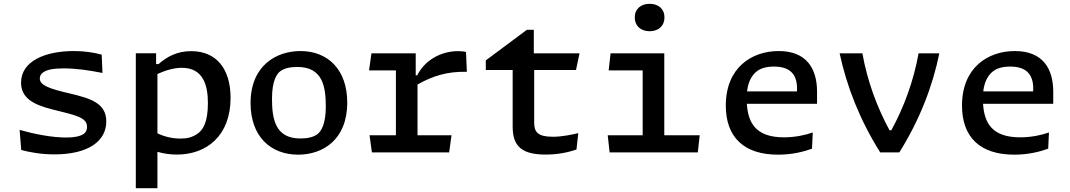

<svg xmlns="http://www.w3.org/2000/svg" viewBox="-20 -800 5620 1008"><path d="M367.5 -532C220 -532 90.5 -480.5 90.5 -366C90.5 -287.5 152.5 -251.5 251 -226.5C367.5 -196.5 437 -187 437 -134C437 -117.5 430.5 -105 419.5 -97C401 -84.5 371.5 -78 328.5 -78C250.5 -78 159.5 -96.5 83 -118L91.5 -12.5C137 -0.5 195 10.5 266 10.5C444.5 10.5 538 -60 538 -162C538 -258 457 -283 347.5 -309C238 -334.5 189 -352 189 -388C189 -401 194.5 -411.5 206.5 -420C225 -433.5 258.5 -441 312 -441C380.5 -441 444 -431.5 518 -417L514 -513C470.5 -525 423 -532 367.5 -532Z M1190.5 -286C1190.5 -437.5 1117 -531.5 984 -531.5C910.5 -531.5 856 -502.5 812.5 -463.5H799.5V-520.5H693V188H806.5V-3C839 6.5 873 11.5 908.5 11.5C1065 11.5 1190.5 -87.5 1190.5 -286ZM806.5 -100V-411.5C849.5 -431 893 -444 934.5 -444C1047 -444 1071.5 -352.5 1071.5 -258.5C1071.5 -152.5 1042.5 -115 1015.5 -97C989 -79 963 -72.5 928 -72.5C886 -72.5 845.5 -81.5 806.5 -100Z M1545.5 12C1673 12 1803 -64.5 1803 -261.5C1803 -436.5 1699.5 -532 1557.5 -532C1430.5 -532 1295.5 -456 1295.5 -258.5C1295.5 -84 1400.5 12 1545.5 12ZM1408 -283C1408 -374 1432.5 -413.5 1453.5 -427.5C1474.5 -441.5 1501.5 -448.5 1541 -448.5C1675 -448.5 1690.5 -344 1690.5 -239C1690.5 -148 1665 -108.5 1644.5 -94C1624.5 -80.5 1596.5 -73 1557 -73C1423.5 -73 1408 -177.5 1408 -283Z M2162.5 -520H1930L1917.5 -430.5H2058.5V-90H1920L1932.5 0H2338L2350.5 -90H2172V-356.5C2253.5 -402 2329 -425.5 2431 -423L2426.5 -527C2412.5 -530.5 2399 -531.5 2384.5 -531.5C2293.5 -531.5 2209 -482.5 2170.5 -404.5H2162.5Z M2530.5 -432.5H2671.5V-134C2671.5 -28.5 2724 11.5 2845 11.5C2912 11.5 2965 -1 3006.5 -15L3016 -101C2982 -93 2929 -82 2882.5 -82C2804 -82 2784.5 -107 2784.5 -154.5V-432.5H3004L3022.5 -520H2782.5V-643.5H2746L2530.5 -483Z M3185.5 -520 3175.5 -430.5H3354V-90H3170.5L3180.5 0H3643.5L3653.5 -90H3467.5V-520ZM3312.5 -708.5C3312.5 -664 3344.5 -636 3390.5 -636C3437 -636 3468.5 -664 3468.5 -708.5C3468.5 -753 3437 -780 3390.5 -780C3344.5 -780 3312.5 -753 3312.5 -708.5Z M3954.5 -426.5C3971.5 -439.5 3999.5 -450.5 4043 -450.5C4124.5 -450.5 4164.5 -413 4164.5 -334.5C4164.5 -329.5 4164.5 -324.5 4164 -320H3902C3909 -381.5 3935 -412 3954.5 -426.5ZM3790.5 -246C3790.5 -79.5 3885.5 12 4065 12C4141 12 4202.5 -4.5 4243 -19.5L4247 -104.5C4208 -91 4155.5 -79 4096 -79C3949 -79 3907.5 -153.5 3901 -255H4269.5V-318.5C4269.5 -441 4213.5 -532 4068 -532C3926.5 -532 3790.5 -445 3790.5 -246Z M4507.5 -520H4388C4425.5 -347 4492 -173.5 4601 0H4701.5C4809 -171.5 4876.5 -348.5 4911.5 -520H4802.5C4776 -372 4725 -236 4659.5 -116H4650C4585 -236 4534 -372 4507.5 -520Z M5194.5 -426.5C5211.5 -439.5 5239.5 -450.5 5283 -450.5C5364.5 -450.5 5404.5 -413 5404.5 -334.5C5404.5 -329.5 5404.5 -324.5 5404 -320H5142C5149 -381.5 5175 -412 5194.5 -426.5ZM5030.5 -246C5030.5 -79.5 5125.5 12 5305 12C5381 12 5442.5 -4.5 5483 -19.5L5487 -104.5C5448 -91 5395.5 -79 5336 -79C5189 -79 5147.5 -153.5 5141 -255H5509.5V-318.5C5509.5 -441 5453.5 -532 5308 -532C5166.5 -532 5030.5 -445 5030.5 -246Z"/></svg>

Font: Monaspace Argon Medium
Style: Regular
Weight: 500
Designer: Riley Cran & the Lettermatic Team
Foundry: Lettermatic
Version: Version 1.000 (Monaspace Argon)